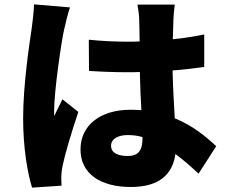

<svg xmlns="http://www.w3.org/2000/svg" viewBox="-20 -808 1040 880"><path d="M136 -788C135 -751 129 -706 125 -676C114 -603 86 -417 86 -265C86 -131 106 -15 127 52L262 43C261 27 261 9 261 -2C261 -12 264 -35 267 -49C279 -106 309 -206 339 -295L266 -353C253 -324 241 -305 229 -276C228 -280 228 -296 228 -299C228 -391 262 -622 274 -673C278 -691 292 -752 301 -774ZM633 -173C633 -119 614 -93 566 -93C524 -93 489 -105 489 -140C489 -171 520 -189 566 -189C589 -189 611 -186 633 -180ZM971 -138C927 -179 866 -231 781 -266C778 -324 773 -395 771 -485C823 -489 872 -495 916 -501V-650C871 -641 822 -633 772 -628C773 -669 774 -702 775 -721C776 -743 778 -768 781 -787H610C614 -766 618 -734 618 -719C619 -701 619 -664 620 -618C601 -617 583 -617 564 -617C504 -617 445 -620 387 -626L388 -483C447 -479 506 -477 565 -477C583 -477 602 -477 621 -478C622 -416 625 -355 628 -303C612 -304 595 -305 578 -305C440 -305 349 -234 349 -123C349 -11 441 49 580 49C710 49 771 -9 784 -102C818 -77 853 -47 890 -12Z"/></svg>

Font: Noto Sans CJK Black
Style: Bold
Weight: 900
Designer: Ryoko NISHIZUKA (kana & ideographs); Paul D. Hunt (Latin, Greek & Cyrillic); Wenlong ZHANG (bopomofo); Sandoll Communica
Foundry: Adobe Systems Incorporated
Version: Version 1.000;PS 1;hotconv 1.0.78;makeotf.lib2.5.61930